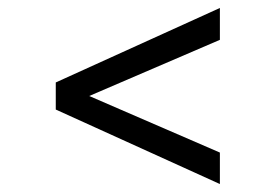

<svg xmlns="http://www.w3.org/2000/svg" viewBox="-20 -510 700 482"><path d="M532 -48 120 -235V-303L532 -490V-410L204 -269L532 -127Z"/></svg>

Font: Maven Pro
Style: Regular
Weight: 400
Designer: Joe Prince
Foundry: Joe Prince
Version: Version 2.103